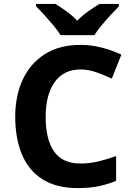

<svg xmlns="http://www.w3.org/2000/svg" viewBox="-20 -954 677 984"><path d="M393 -598Q306 -598 260 -533Q214 -468 214 -355Q214 -241 256.5 -178.5Q299 -116 393 -116Q437 -116 480.5 -126Q524 -136 575 -154V-27Q528 -8 482 1Q436 10 379 10Q269 10 197.5 -35.5Q126 -81 92 -163.5Q58 -246 58 -356Q58 -464 97 -547Q136 -630 210.5 -677Q285 -724 393 -724Q446 -724 499.5 -710.5Q553 -697 602 -674L553 -551Q513 -570 472.5 -584Q432 -598 393 -598ZM290 -774Q276 -797 253.5 -824Q231 -851 207.5 -877Q184 -903 165 -921V-934H264Q290 -918 320 -896.5Q350 -875 376 -848Q402 -875 433 -896.5Q464 -918 490 -934H589V-921Q571 -903 547 -877Q523 -851 500.5 -824Q478 -797 464 -774Z"/></svg>

Font: Noto Sans Thaana
Style: Bold
Weight: 700
Designer: David Williams
Foundry: Google Inc.
Version: Version 3.001; ttfautohint (v1.8.4.7-5d5b)